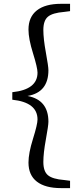

<svg xmlns="http://www.w3.org/2000/svg" viewBox="-20 -803 417 997"><path d="M343.8 -745.1 313.5 -741.2Q252.9 -736.3 229 -716.3Q205.1 -696.3 205.1 -647.5Q205.1 -601.6 218.3 -529.8Q231.4 -458 231.4 -438.5Q231.4 -323.2 123 -304.7Q231.4 -284.2 231.4 -170.9Q231.4 -151.4 218.3 -79.6Q205.1 -7.8 205.1 38.1Q205.1 86.9 229 106.9Q252.9 127 313.5 131.8L343.8 135.7V173.8H296.9Q214.8 173.8 171.4 140.1Q127.9 106.4 127.9 41Q127.9 -7.8 151.4 -82.5Q174.8 -157.2 174.8 -182.6Q174.8 -271.5 43.9 -285.2V-324.2Q174.8 -337.9 174.8 -425.8Q174.8 -451.2 151.4 -526.4Q127.9 -601.6 127.9 -649.4Q127.9 -714.8 171.4 -749Q214.8 -783.2 296.9 -783.2H343.8Z"/></svg>

Font: GenYoMin TW TTF Medium
Style: Regular
Weight: 500
Version: Version 1.300